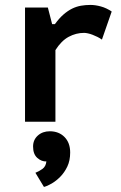

<svg xmlns="http://www.w3.org/2000/svg" viewBox="-20 -487 484 768"><path d="M80.1 0ZM171.4 -457 188.5 -390.6H199.7Q216.8 -414.1 233.9 -429Q251 -443.8 268.3 -452.4Q285.6 -460.9 303.7 -464.1Q321.8 -467.3 341.8 -467.3Q361.3 -467.3 383.5 -461.2Q405.8 -455.1 426.8 -440.9L387.7 -328.6Q379.4 -334.5 369.6 -339.4Q359.9 -344.2 350.3 -347.9Q340.8 -351.6 331.8 -353.5Q322.8 -355.5 316.4 -355.5Q284.2 -355.5 254.9 -339.8Q225.6 -324.2 201.7 -286.6V0H80.1V-457ZM112.3 99.1Q112.3 72.3 131.3 55.2Q150.4 38.1 179.2 38.1Q215.3 38.1 238 61Q260.7 84 260.7 123Q260.7 155.3 249.3 179.2Q237.8 203.1 221.4 219.7Q205.1 236.3 187.3 246.8Q169.4 257.3 155.8 260.7L121.6 204.1Q135.7 198.7 149.7 188.7Q163.6 178.7 165.5 158.7Q146.5 159.7 129.4 144.8Q112.3 129.9 112.3 99.1Z"/></svg>

Font: PT Astra Sans
Style: Bold
Weight: 700
Designer: A.Korolkova, I. Chaeva
Foundry: ParaType Ltd
Version: Version 1.001; ttfautohint (v1.6)